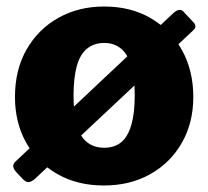

<svg xmlns="http://www.w3.org/2000/svg" viewBox="-20 -560 640 590"><path d="M88 -11Q77 -1 68 -0.5Q59 0 49 -11L31 -30Q12 -50 28 -64L514 -521Q532 -536 543 -525L574 -492Q587 -479 574 -467ZM299 10Q218 10 156.5 -25Q95 -60 60.5 -121.5Q26 -183 26 -262Q26 -346 62 -408.5Q98 -471 160 -505.5Q222 -540 300 -540Q382 -540 443.5 -504Q505 -468 539.5 -405.5Q574 -343 574 -262Q574 -183 539 -121.5Q504 -60 442 -25Q380 10 299 10ZM300 -106Q332 -106 352.5 -123Q373 -140 383.5 -176Q394 -212 394 -266Q394 -321 383.5 -357Q373 -393 352 -410.5Q331 -428 300 -428Q269 -428 247.5 -410.5Q226 -393 216 -357Q206 -321 206 -266Q206 -211 216 -175.5Q226 -140 247.5 -123Q269 -106 300 -106Z"/></svg>

Font: Libre Franklin ExtraBold
Style: Regular
Weight: 800
Designer: Pablo Impallari, Rodrigo Fuenzalida, Nhung Nguyen
Foundry: Impallari Type
Version: Version 3.000